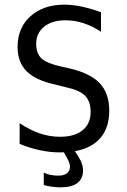

<svg xmlns="http://www.w3.org/2000/svg" viewBox="-20 -636 540 816"><path d="M251.5 11.2Q243.7 11.7 235.4 11.7Q192.4 11.7 149.4 2.4Q106.4 -6.8 63.5 -24.4V-112.3Q109.4 -82 150.9 -68.4Q192.4 -54.7 235.4 -54.7Q296.9 -54.7 331.1 -82.5Q365.2 -110.4 365.2 -160.2Q365.2 -205.1 341.8 -229Q318.4 -252.9 258.8 -265.6L215.8 -276.4Q130.9 -294.9 92.8 -333.5Q54.7 -372.1 54.7 -436.5Q54.7 -517.6 109.4 -566.9Q164.1 -616.2 253.9 -616.2Q289.1 -616.2 327.6 -607.9Q366.2 -599.6 409.2 -584V-501Q372.1 -525.4 334.5 -537.6Q296.9 -549.8 258.8 -549.8Q201.2 -549.8 167.5 -522.5Q133.8 -495.1 133.8 -450.2Q133.8 -409.2 155.8 -388.2Q177.7 -367.2 238.3 -353.5L281.2 -343.8Q366.2 -323.2 405.3 -280.8Q444.3 -238.3 444.3 -165Q444.3 -79.1 390.6 -33.7Q355 -3.4 298.3 6.3Q315.9 32.7 322.8 46.9Q333 68.4 333 87.9Q333 123 309.1 141.6Q285.2 160.2 237.3 160.2Q218.8 160.2 201.2 157.7Q183.6 155.3 166 150.4V97.7Q179.7 104.5 194.8 107.4Q210 110.4 228.5 110.4Q252 110.4 264.6 100.6Q277.3 90.8 277.3 72.3Q277.3 59.6 268.6 42.5Q263.2 32.2 251.5 11.2Z"/></svg>

Font: BabelStone Irk Bitig Colour
Style: Regular
Weight: 400
Designer: Andrew West
Foundry: BabelStone
Version: Version 1.03 June 7, 2023